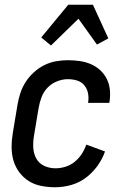

<svg xmlns="http://www.w3.org/2000/svg" viewBox="-20 -782 540 810"><path d="M213 8Q183 8 154.5 2.5Q126 -3 102.5 -17.5Q79 -32 62 -54.5Q45 -77 37 -104Q29 -131 29 -161Q29 -191 34 -221L54 -341Q58 -365 66 -389.5Q74 -414 88.5 -436.5Q103 -459 123.5 -477.5Q144 -496 167.5 -507.5Q191 -519 216 -523.5Q241 -528 266 -528Q291 -528 316 -524.5Q341 -521 363 -511.5Q385 -502 402.5 -486Q420 -470 430.5 -449Q441 -428 443.5 -403.5Q446 -379 442 -353L441 -348H351L352 -351Q355 -371 351 -390Q347 -409 335 -423Q323 -437 304.5 -442.5Q286 -448 266 -448Q244 -448 221 -439Q198 -430 181 -412.5Q164 -395 155.5 -372.5Q147 -350 143 -327L123 -207Q119 -182 120.5 -157.5Q122 -133 133.5 -112.5Q145 -92 167 -82Q189 -72 214 -72Q235 -72 256 -78.5Q277 -85 294.5 -99Q312 -113 324.5 -132Q337 -151 344 -172L423 -143Q412 -111 391 -82Q370 -53 342 -32Q314 -11 280 -1.5Q246 8 213 8ZM195 -590 154 -624 268 -762H372L437 -620L389 -594L311 -703Z"/></svg>

Font: Iosevka SS18 Medium
Style: Italic
Weight: 500
Italic angle: -9°
Monospace: yes
Designer: Belleve Invis
Foundry: Belleve Invis
Version: Version 25.1.1; ttfautohint (v1.8.4)